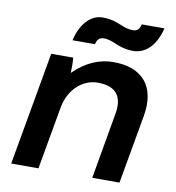

<svg xmlns="http://www.w3.org/2000/svg" viewBox="-81 -795 797 868"><g transform="rotate(10 317.5 -361.0)"><path d="M28 0H153L205 -293C221 -373 281 -428 350 -428C438 -428 467 -381 453 -303L400 0H525L581 -316C605 -453 539 -532 404 -532C343 -532 280 -508 222 -450C223 -475 223 -501 221 -520H120ZM204 -597H307C311 -614 319 -630 343 -630C364 -630 384 -622 402 -614C426 -604 450 -597 481 -597C545 -597 587 -650 604 -722H500C496 -704 488 -689 465 -689C443 -689 423 -696 405 -704C381 -714 357 -722 321 -722C263 -722 220 -668 204 -597Z"/></g></svg>

Font: Fixel Display 20240404 SemiBold
Style: Italic
Weight: 600
Italic angle: -10°
Designer: AlfaBravo + MacPaw
Foundry: Kyrylo Tkachov, Marchela Mozhyna, Serhii Makarenko, Maria Weinstein, Zakhar Kryvoshyya
Version: Version 1.211;Glyphs 3.2 (3225)